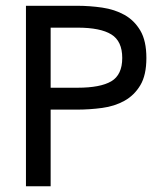

<svg xmlns="http://www.w3.org/2000/svg" viewBox="-20 -648 582 668"><path d="M489.3 -446.3Q489.3 -386.7 468.3 -351.6Q447.3 -316.4 413.1 -297.4Q378.9 -278.3 335.4 -272.5Q292 -266.6 247.1 -266.6H156.2V0H70.3V-627.9H247.1Q292 -627.9 335.4 -621.6Q378.9 -615.2 413.1 -596.2Q447.3 -577.1 468.3 -541.5Q489.3 -505.9 489.3 -446.3ZM405.3 -446.3Q405.3 -504.9 367.2 -528.3Q329.1 -551.8 250 -551.8H156.2V-342.8H250Q329.1 -342.8 367.2 -365.2Q405.3 -387.7 405.3 -446.3Z"/></svg>

Font: Myanmar PaOh One
Style: Regular
Weight: 400
Designer: Debbi Hosken
Foundry: SIL
Version: Version 2.8